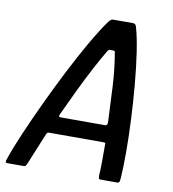

<svg xmlns="http://www.w3.org/2000/svg" viewBox="-89 -741 728 809"><g transform="rotate(10 275.0 -336.5)"><path d="M-5 0Q-11 0 -11.5 -4.5Q-12 -9 -7 -22Q9 -69 37 -134Q65 -199 99.5 -272.5Q134 -346 171.5 -419.5Q209 -493 245 -555.5Q281 -618 311 -660Q316 -666 320.5 -669.5Q325 -673 330 -673H417Q422 -672 425 -669.5Q428 -667 430 -660Q442 -619 451.5 -556Q461 -493 467.5 -419Q474 -345 477.5 -270.5Q481 -196 481 -131.5Q481 -67 478 -23Q477 -9 475 -4.5Q473 0 466 0H395Q389 0 387.5 -3Q386 -6 386 -18Q388 -44 388 -79Q388 -114 388 -148Q389 -154 387 -155.5Q385 -157 378 -157H149Q143 -157 140.5 -155.5Q138 -154 135 -147Q122 -114 107 -79Q92 -44 82 -18Q77 -6 74.5 -3Q72 0 67 0ZM184 -229H374Q379 -229 381.5 -232Q384 -235 384 -244Q381 -318 377 -394.5Q373 -471 361 -538Q361 -545 354 -545H339Q334 -545 329 -538Q308 -503 281.5 -453Q255 -403 228.5 -347.5Q202 -292 178 -240Q176 -236 176.5 -232.5Q177 -229 184 -229Z"/></g></svg>

Font: Glory Medium
Style: Italic
Weight: 500
Italic angle: -12°
Version: Version 1.011